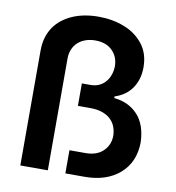

<svg xmlns="http://www.w3.org/2000/svg" viewBox="-82 -811 811 884"><g transform="rotate(10 323.0 -368.5)"><path d="M372.9 0H282.3V-108.3H357.2Q410.2 -108.3 439.6 -137.1Q469.5 -165.8 469.5 -209.9Q468.8 -232.6 460.9 -252.1Q453.1 -271.7 437.5 -285.9Q421.9 -300.1 398.6 -308.1Q375.4 -316.1 344.1 -316.1H285.2V-421.2H325.6Q349.4 -421.2 367.2 -430Q384.9 -438.9 396.8 -453.5Q408.7 -468 414.8 -486.5Q420.8 -505 421.2 -524.5Q421.2 -569.2 392 -598Q363.3 -626.8 312.1 -626.8Q288 -626.8 267.6 -619.7Q247.2 -612.6 232.2 -599.3Q217.3 -585.9 208.8 -566.4Q200.3 -546.9 200.3 -522.4V0H71.7V-537.3Q71.7 -569.6 79.5 -596.8Q87.4 -623.9 102.1 -646Q116.8 -668 137.6 -684.7Q158.4 -701.3 184.3 -713.1Q237.9 -737.2 308.6 -737.2Q373.9 -737.2 429 -715.6Q484.7 -694.2 519.5 -648.8Q551.8 -605.8 551.8 -543.3Q551.8 -512.8 544 -487.7Q536.2 -462.7 522 -443Q507.8 -423.3 487.9 -409.6Q468 -396 443.9 -388.5V-380.7Q512.8 -373.9 554.7 -328.1Q596.2 -283.4 599.1 -200.3Q597.7 -107.2 535.5 -53.3Q473.7 0 372.9 0Z"/></g></svg>

Font: Linik Sans SemiBold
Style: Regular
Weight: 600
Designer: Fonts by Rasmus Andersson / Changes by Cristiano Sobral with parts from Marc Monis
Foundry: rsms
Version: Version 3.020; ttfautohint (v1.6)